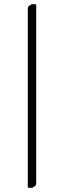

<svg xmlns="http://www.w3.org/2000/svg" viewBox="-20 -779 310 933"><path d="M156 112Q156 123 143 130Q137 134 129 134Q121 134 115 132V-737Q115 -748 128 -755Q134 -759 142 -759Q150 -759 156 -757Z"/></svg>

Font: Diphylleia
Style: Regular
Weight: 400
Designer: Minha Hyung
Foundry: JAMO
Version: Version 1.000; ttfautohint (v1.8.4.7-5d5b);gftools[0.9.28]